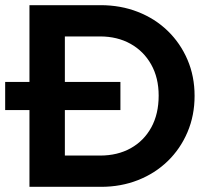

<svg xmlns="http://www.w3.org/2000/svg" viewBox="-20 -723 810 743"><path d="M0 -297V-406H446V-297ZM187 0V-121H367Q435 -121 486 -149.5Q537 -178 565.5 -230Q594 -282 594 -353Q594 -422 565 -473.5Q536 -525 485 -553.5Q434 -582 367 -582H185V-703H369Q447 -703 513.5 -677Q580 -651 629 -603.5Q678 -556 705.5 -492Q733 -428 733 -352Q733 -276 705.5 -211.5Q678 -147 629 -99.5Q580 -52 514 -26Q448 0 371 0ZM94 0V-703H231V0Z"/></svg>

Font: Outfit SemiBold
Style: Regular
Weight: 600
Designer: Rodrigo Fuenzalida
Foundry: fragTYPE
Version: Version 1.100;gftools[0.9.27]